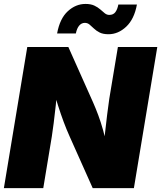

<svg xmlns="http://www.w3.org/2000/svg" viewBox="-20 -970 831 990"><path d="M0 0 120.6 -727.5H332.5L460 -441.9Q473.6 -411.1 486.8 -375.7Q500 -340.3 511.7 -298.3Q523.4 -256.3 533.7 -205.6L511.2 -187Q515.1 -226.6 520.8 -278.1Q526.4 -329.6 532.5 -378.9Q538.6 -428.2 543.5 -460.9L587.9 -727.5H791L670.4 0H458L339.4 -265.6Q322.3 -303.7 307.9 -342.5Q293.5 -381.3 279.3 -425.8Q265.1 -470.2 249.5 -524.9L277.3 -528.8Q272.9 -477.5 267.6 -427.2Q262.2 -377 256.8 -335Q251.5 -293 247.1 -265.6L203.1 0ZM539.6 -793.5Q511.7 -793.5 494.1 -802.2Q476.6 -811 464.4 -822.8Q452.1 -834.5 441.7 -843.3Q431.2 -852.1 417.5 -852.1Q400.4 -852.1 388.4 -838.1Q376.5 -824.2 371.1 -797.4H274.4Q288.6 -874.5 329.6 -912.1Q370.6 -949.7 420.9 -949.7Q448.2 -949.7 466.3 -941.2Q484.4 -932.6 497.1 -921.4Q509.8 -910.2 520.3 -901.6Q530.8 -893.1 543.5 -893.1Q564 -893.1 574.7 -907.2Q585.4 -921.4 590.3 -946.8H686Q672.4 -871.6 630.9 -832.5Q589.4 -793.5 539.6 -793.5Z"/></svg>

Font: Inter 20pt Black
Style: Italic
Weight: 900
Italic angle: -9.3988°
Version: Version 4.001;git-66647c0bb